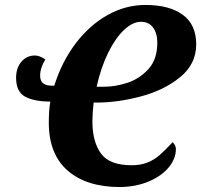

<svg xmlns="http://www.w3.org/2000/svg" viewBox="-20 -745 812 775"><path d="M177 -250Q177 -299 183 -335Q119 -335 82 -354.5Q45 -374 45 -431Q45 -471 66.5 -496Q88 -521 121 -521Q140 -521 163 -505Q142 -471 142 -439Q142 -418 155 -408Q168 -398 199 -399Q230 -497 286 -570.5Q342 -644 414.5 -684.5Q487 -725 567 -725Q663 -725 717.5 -685.5Q772 -646 772 -566Q772 -486 706.5 -433Q641 -380 547.5 -355.5Q454 -331 371 -331H358Q353 -288 353 -255Q353 -173 387.5 -125.5Q422 -78 511 -78Q547 -78 574 -88.5Q601 -99 622.5 -117.5Q644 -136 677 -171Q690 -158 690 -143Q690 -105 661.5 -70Q633 -35 581.5 -13Q530 9 465 10Q329 10 253 -56.5Q177 -123 177 -250ZM402 -395Q445 -395 493.5 -410.5Q542 -426 578.5 -465.5Q615 -505 615 -573Q615 -610 598 -633.5Q581 -657 549 -657Q516 -657 481.5 -625Q447 -593 417.5 -534Q388 -475 370 -395Z"/></svg>

Font: Noto Serif NarrowExtraBold
Style: Italic
Weight: 800
Width: 4
Italic angle: -12°
Designer: Monotype Design Team
Foundry: Monotype Imaging Inc.
Version: Version 1.001